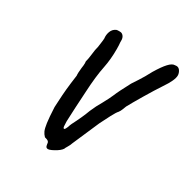

<svg xmlns="http://www.w3.org/2000/svg" viewBox="-170 -840 1024 1049"><g transform="rotate(30 342.0 -315.5)"><path d="M253 38Q253 28 247 22.5Q241 17 224 13Q212 1 205.5 -13.5Q199 -28 194.5 -60Q190 -92 187 -156Q189 -184 189 -193Q191 -236 194.5 -272Q198 -308 206 -365Q204 -380 208 -415Q211 -433 211 -447Q211 -455 210 -458Q215 -474 219 -508Q222 -538 228 -559L231 -580Q235 -608 235 -616Q232 -639 240 -660Q248 -681 268 -690Q272 -692 285 -692Q297 -692 301 -690Q324 -679 321 -642Q323 -626 323 -600Q323 -535 312 -481Q298 -413 293 -314L287 -210Q283 -136 283 -122Q283 -106 284 -100Q284 -78 292 -79Q295 -80 298.5 -85.5Q302 -91 305 -99Q308 -110 314 -123Q347 -187 364 -234Q381 -274 402 -309Q424 -349 434 -373Q446 -403 485 -476Q490 -484 510.5 -515Q531 -546 554 -590Q583 -638 604 -660.5Q625 -683 641 -683Q645 -684 652 -684Q665 -684 674 -672Q684 -657 684 -642Q684 -612 643 -552Q615 -510 577.5 -447Q540 -384 524 -354Q521 -346 515.5 -332Q510 -318 503 -309Q494 -300 476.5 -267Q459 -234 443 -201L370 -33Q366 -20 356.5 -4.5Q347 11 347 14Q336 31 305 48Q274 65 264 60Q259 58 257 54Q255 50 253 38Z"/></g></svg>

Font: Caveat
Style: Bold
Weight: 700
Designer: Pablo Impallari
Foundry: Pablo Impallari
Version: Version 1.500; ttfautohint (v1.6)